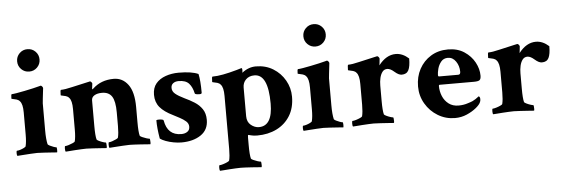

<svg xmlns="http://www.w3.org/2000/svg" viewBox="-54 -848 3631 1234"><g transform="rotate(-5 1762.0 -230.5)"><path d="M31.2 3.9Q27.3 0 27.3 -14.6Q27.3 -29.3 31.2 -29.3Q39.1 -29.3 51.8 -33.2Q64.5 -37.1 76.2 -43Q87.9 -48.8 88.9 -53.7Q95.7 -81.1 95.7 -127.9V-270.5Q95.7 -325.2 78.1 -343.8Q70.3 -353.5 57.1 -357.4Q43.9 -361.3 34.2 -362.8Q24.4 -364.3 24.4 -366.2Q24.4 -394.5 29.3 -394.5Q38.1 -394.5 61.5 -398.4Q85 -402.3 113.8 -408.2Q142.6 -414.1 168.5 -419.9Q194.3 -425.8 208 -429.7L218.8 -432.6Q223.6 -432.6 228.5 -426.3Q233.4 -419.9 233.4 -416Q228.5 -373 225.6 -348.6Q222.7 -324.2 222.7 -318.4V-142.6Q222.7 -86.9 230.5 -53.7Q232.4 -49.8 243.7 -43.9Q254.9 -38.1 267.6 -33.7Q280.3 -29.3 285.2 -29.3Q288.1 -29.3 288.6 -14.6Q289.1 0 287.1 3.9Q279.3 2.9 254.4 1.5Q229.5 0 202.1 -2Q174.8 -3.9 159.2 -3.9Q143.6 -3.9 116.2 -2Q88.9 0 64.5 1.5Q40 2.9 31.2 3.9ZM154.3 -529.3Q124 -529.3 103 -550.3Q82 -571.3 82 -601.6Q82 -631.8 103 -652.8Q124 -673.8 154.3 -673.8Q184.6 -673.8 205.6 -652.8Q226.6 -631.8 226.6 -601.6Q226.6 -571.3 205.6 -550.3Q184.6 -529.3 154.3 -529.3Z M342.8 3.9Q338.9 0 338.9 -16.6Q338.9 -32.2 342.8 -32.2Q350.6 -32.2 364.7 -36.6Q378.9 -41 392.1 -46.9Q405.3 -52.7 406.2 -56.6Q413.1 -84 413.1 -130.9V-264.6Q413.1 -319.3 395.5 -337.9Q387.7 -347.7 374.5 -351.6Q361.3 -355.5 351.6 -356.9Q341.8 -358.4 341.8 -360.4Q341.8 -394.5 346.7 -394.5Q372.1 -394.5 418.9 -405.8Q465.8 -417 525.4 -429.7L530.3 -430.7Q531.2 -431.6 534.2 -431.6L536.1 -432.6Q541 -432.6 546.4 -426.3Q551.8 -419.9 550.8 -416L546.9 -385.7Q546.9 -380.9 547.9 -379.9Q549.8 -379.9 554.7 -384.8Q608.4 -435.5 690.4 -435.5Q747.1 -435.5 782.7 -387.7Q818.4 -339.8 818.4 -242.2V-145.5Q818.4 -81.1 825.2 -56.6Q827.1 -52.7 839.8 -46.9Q852.5 -41 866.7 -36.6Q880.9 -32.2 886.7 -32.2Q888.7 -32.2 889.6 -24.4Q890.6 -16.6 890.6 -7.8Q890.6 1 888.7 3.9Q882.8 3.9 866.2 2.4Q849.6 1 827.6 -0.5Q805.7 -2 786.1 -2.9Q766.6 -3.9 754.9 -3.9Q739.3 -3.9 711.4 -2Q683.6 0 658.2 1.5Q632.8 2.9 625 3.9Q621.1 0 621.1 -16.6Q621.1 -32.2 625 -32.2Q632.8 -32.2 646 -36.6Q659.2 -41 671.4 -46.9Q683.6 -52.7 684.6 -56.6Q691.4 -84 691.4 -130.9V-218.8Q691.4 -291 671.4 -321.8Q651.4 -352.5 607.4 -352.5Q577.1 -352.5 558.6 -341.3Q540 -330.1 540 -309.6V-145.5Q540 -81.1 546.9 -56.6Q548.8 -52.7 560.5 -46.9Q572.3 -41 585.9 -36.6Q599.6 -32.2 604.5 -32.2Q606.4 -32.2 607.4 -24.4Q608.4 -16.6 608.4 -7.8Q608.4 1 606.4 3.9Q598.6 2.9 573.2 1.5Q547.9 0 520 -2Q492.2 -3.9 476.6 -3.9Q464.8 -3.9 444.8 -2.9Q424.8 -2 403.3 -0.5Q381.8 1 365.2 2.4Q348.6 3.9 342.8 3.9Z M1088.9 9.8Q1066.4 9.8 1039.1 4.9Q1011.7 0 988.3 -8.8Q964.8 -17.6 952.1 -27.3Q940.4 -94.7 940.4 -146.5Q945.3 -149.4 955.1 -149.4Q986.3 -149.4 987.3 -140.6Q1003.9 -43.9 1092.8 -43.9Q1116.2 -43.9 1131.8 -54.7Q1147.5 -65.4 1147.5 -86.9Q1147.5 -107.4 1130.9 -122.1Q1114.3 -136.7 1091.8 -148.4Q1069.3 -160.2 1050.8 -169.9Q994.1 -197.3 966.8 -230Q939.5 -262.7 939.5 -310.5Q939.5 -355.5 962.9 -383.3Q986.3 -411.1 1025.4 -424.8Q1064.5 -438.5 1109.4 -438.5Q1194.3 -438.5 1236.3 -418.9Q1246.1 -376 1246.1 -297.9Q1246.1 -289.1 1233.4 -289.1Q1203.1 -289.1 1201.2 -296.9Q1192.4 -337.9 1171.4 -361.3Q1150.4 -384.8 1104.5 -384.8Q1083 -384.8 1069.3 -374.5Q1055.7 -364.3 1055.7 -344.7Q1055.7 -322.3 1075.2 -306.2Q1094.7 -290 1132.8 -271.5Q1165 -256.8 1195.3 -237.8Q1225.6 -218.8 1244.6 -190.9Q1263.7 -163.1 1263.7 -121.1Q1263.7 -56.6 1214.4 -23.4Q1165 9.8 1088.9 9.8Z M1320.3 212.9Q1316.4 209 1316.4 193.4Q1316.4 176.8 1320.3 176.8Q1328.1 176.8 1342.8 172.4Q1357.4 168 1370.1 162.1Q1382.8 156.2 1383.8 152.3Q1390.6 125 1390.6 78.1V-264.6Q1390.6 -319.3 1373 -337.9Q1365.2 -347.7 1352.1 -351.6Q1338.9 -355.5 1329.1 -356.9Q1319.3 -358.4 1319.3 -360.4Q1319.3 -394.5 1324.2 -394.5Q1354.5 -394.5 1393.6 -401.9Q1432.6 -409.2 1481.4 -422.9Q1510.7 -432.6 1513.7 -432.6Q1519.5 -432.6 1519.5 -419.9Q1519.5 -417 1519 -412.6Q1518.6 -408.2 1517.6 -402.3Q1559.6 -435.5 1607.4 -435.5Q1669.9 -435.5 1718.3 -405.8Q1766.6 -376 1794.4 -327.1Q1822.3 -278.3 1822.3 -221.7Q1822.3 -149.4 1790.5 -98.1Q1758.8 -46.9 1703.6 -19.5Q1648.4 7.8 1578.1 7.8Q1554.7 7.8 1539.1 3.4Q1523.4 -1 1521.5 -1Q1517.6 -1 1517.6 14.6V63.5Q1517.6 127.9 1524.4 152.3Q1526.4 156.2 1539.1 162.1Q1551.8 168 1565.9 172.4Q1580.1 176.8 1585.9 176.8Q1587.9 176.8 1588.9 184.6Q1589.8 192.4 1589.8 201.2Q1589.8 210 1587.9 212.9Q1582 212.9 1565.4 211.4Q1548.8 210 1526.9 208.5Q1504.9 207 1485.4 206.1Q1465.8 205.1 1454.1 205.1Q1442.4 205.1 1422.4 206.1Q1402.3 207 1380.9 208.5Q1359.4 210 1342.8 211.4Q1326.2 212.9 1320.3 212.9ZM1593.8 -44.9Q1681.6 -44.9 1681.6 -189.5Q1681.6 -378.9 1592.8 -378.9Q1558.6 -378.9 1538.1 -358.4Q1517.6 -337.9 1517.6 -306.6V-122.1Q1517.6 -85 1542 -64.9Q1566.4 -44.9 1593.8 -44.9Z M1877.9 3.9Q1874 0 1874 -14.6Q1874 -29.3 1877.9 -29.3Q1885.7 -29.3 1898.4 -33.2Q1911.1 -37.1 1922.9 -43Q1934.6 -48.8 1935.5 -53.7Q1942.4 -81.1 1942.4 -127.9V-270.5Q1942.4 -325.2 1924.8 -343.8Q1917 -353.5 1903.8 -357.4Q1890.6 -361.3 1880.9 -362.8Q1871.1 -364.3 1871.1 -366.2Q1871.1 -394.5 1876 -394.5Q1884.8 -394.5 1908.2 -398.4Q1931.6 -402.3 1960.4 -408.2Q1989.3 -414.1 2015.1 -419.9Q2041 -425.8 2054.7 -429.7L2065.4 -432.6Q2070.3 -432.6 2075.2 -426.3Q2080.1 -419.9 2080.1 -416Q2075.2 -373 2072.3 -348.6Q2069.3 -324.2 2069.3 -318.4V-142.6Q2069.3 -86.9 2077.1 -53.7Q2079.1 -49.8 2090.3 -43.9Q2101.6 -38.1 2114.3 -33.7Q2127 -29.3 2131.8 -29.3Q2134.8 -29.3 2135.3 -14.6Q2135.7 0 2133.8 3.9Q2126 2.9 2101.1 1.5Q2076.2 0 2048.8 -2Q2021.5 -3.9 2005.9 -3.9Q1990.2 -3.9 1962.9 -2Q1935.5 0 1911.1 1.5Q1886.7 2.9 1877.9 3.9ZM2001 -529.3Q1970.7 -529.3 1949.7 -550.3Q1928.7 -571.3 1928.7 -601.6Q1928.7 -631.8 1949.7 -652.8Q1970.7 -673.8 2001 -673.8Q2031.2 -673.8 2052.2 -652.8Q2073.2 -631.8 2073.2 -601.6Q2073.2 -571.3 2052.2 -550.3Q2031.2 -529.3 2001 -529.3Z M2196.3 3.9Q2192.4 0 2192.4 -16.6Q2192.4 -32.2 2196.3 -32.2Q2204.1 -32.2 2218.8 -36.6Q2233.4 -41 2246.1 -46.9Q2258.8 -52.7 2259.8 -56.6Q2266.6 -84 2266.6 -130.9V-264.6Q2266.6 -319.3 2249 -337.9Q2241.2 -347.7 2228 -351.6Q2214.8 -355.5 2205.1 -356.9Q2195.3 -358.4 2195.3 -360.4Q2195.3 -394.5 2200.2 -394.5Q2225.6 -394.5 2271 -405.8Q2316.4 -417 2367.2 -427.7L2389.6 -432.6Q2394.5 -432.6 2399.4 -426.3Q2404.3 -419.9 2404.3 -416Q2403.3 -410.2 2401.9 -392.6Q2400.4 -375 2399.4 -373Q2448.2 -436.5 2509.8 -436.5Q2553.7 -436.5 2593.8 -400.4Q2593.8 -349.6 2581.5 -325.2Q2569.3 -300.8 2537.1 -300.8Q2517.6 -300.8 2492.2 -323.2Q2466.8 -345.7 2447.3 -345.7Q2427.7 -345.7 2416 -330.6Q2404.3 -315.4 2398.9 -292Q2393.6 -268.6 2393.6 -243.2V-144.5Q2393.6 -81.1 2400.4 -56.6Q2402.3 -52.7 2414.1 -46.9Q2425.8 -41 2439.5 -36.6Q2453.1 -32.2 2458 -32.2Q2460 -32.2 2460.9 -24.4Q2461.9 -16.6 2461.9 -7.8Q2461.9 1 2460 3.9Q2452.1 2.9 2426.8 1.5Q2401.4 0 2373.5 -2Q2345.7 -3.9 2330.1 -3.9Q2318.4 -3.9 2298.3 -2.9Q2278.3 -2 2256.8 -0.5Q2235.4 1 2218.8 2.4Q2202.1 3.9 2196.3 3.9Z M2854.5 6.8Q2794.9 6.8 2744.6 -23.4Q2694.3 -53.7 2664.6 -104.5Q2634.8 -155.3 2634.8 -215.8Q2634.8 -278.3 2661.6 -328.1Q2688.5 -377.9 2736.3 -407.2Q2784.2 -436.5 2846.7 -436.5Q2908.2 -436.5 2951.7 -407.7Q2995.1 -378.9 3018.1 -336.4Q3041 -293.9 3041 -251Q3041 -228.5 3031.7 -221.7Q3022.5 -214.8 2995.1 -214.8H2774.4Q2768.6 -214.8 2768.6 -208Q2768.6 -172.9 2781.7 -141.6Q2794.9 -110.4 2820.8 -90.8Q2846.7 -71.3 2883.8 -71.3Q2917 -71.3 2945.3 -81.1Q2964.8 -86.9 2975.6 -91.8Q2986.3 -96.7 2995.6 -103Q3004.9 -109.4 3017.6 -119.1Q3026.4 -115.2 3026.4 -100.6Q3026.4 -87.9 3022.5 -81.1Q3016.6 -65.4 2991.7 -44.9Q2966.8 -24.4 2931.2 -8.8Q2895.5 6.8 2854.5 6.8ZM2775.4 -268.6H2899.4Q2913.1 -268.6 2913.1 -287.1Q2913.1 -324.2 2893.1 -353.5Q2873 -382.8 2841.8 -382.8Q2813.5 -382.8 2797.4 -362.8Q2781.2 -342.8 2774.9 -318.4Q2768.6 -293.9 2768.6 -278.3Q2768.6 -268.6 2775.4 -268.6Z M3100.6 3.9Q3096.7 0 3096.7 -16.6Q3096.7 -32.2 3100.6 -32.2Q3108.4 -32.2 3123 -36.6Q3137.7 -41 3150.4 -46.9Q3163.1 -52.7 3164.1 -56.6Q3170.9 -84 3170.9 -130.9V-264.6Q3170.9 -319.3 3153.3 -337.9Q3145.5 -347.7 3132.3 -351.6Q3119.1 -355.5 3109.4 -356.9Q3099.6 -358.4 3099.6 -360.4Q3099.6 -394.5 3104.5 -394.5Q3129.9 -394.5 3175.3 -405.8Q3220.7 -417 3271.5 -427.7L3293.9 -432.6Q3298.8 -432.6 3303.7 -426.3Q3308.6 -419.9 3308.6 -416Q3307.6 -410.2 3306.2 -392.6Q3304.7 -375 3303.7 -373Q3352.5 -436.5 3414.1 -436.5Q3458 -436.5 3498 -400.4Q3498 -349.6 3485.8 -325.2Q3473.6 -300.8 3441.4 -300.8Q3421.9 -300.8 3396.5 -323.2Q3371.1 -345.7 3351.6 -345.7Q3332 -345.7 3320.3 -330.6Q3308.6 -315.4 3303.2 -292Q3297.9 -268.6 3297.9 -243.2V-144.5Q3297.9 -81.1 3304.7 -56.6Q3306.6 -52.7 3318.4 -46.9Q3330.1 -41 3343.8 -36.6Q3357.4 -32.2 3362.3 -32.2Q3364.3 -32.2 3365.2 -24.4Q3366.2 -16.6 3366.2 -7.8Q3366.2 1 3364.3 3.9Q3356.4 2.9 3331.1 1.5Q3305.7 0 3277.8 -2Q3250 -3.9 3234.4 -3.9Q3222.7 -3.9 3202.6 -2.9Q3182.6 -2 3161.1 -0.5Q3139.6 1 3123 2.4Q3106.4 3.9 3100.6 3.9Z"/></g></svg>

Font: Crimson Text Bold
Style: Bold
Weight: 700
Designer: Sebastian Kosch
Foundry: Sebastian Kosch
Version: Version 1.10 July 1, 2025